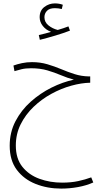

<svg xmlns="http://www.w3.org/2000/svg" viewBox="-20 -837 618 1128"><path d="M340 271Q258 271 189 243.5Q120 216 78.5 160.5Q37 105 37 19Q37 -60 71 -125Q105 -190 160.5 -239.5Q216 -289 282 -322Q348 -355 414 -369Q376 -379 338.5 -395Q301 -411 258.5 -423.5Q216 -436 163 -436Q130 -436 107.5 -430.5Q85 -425 65 -419L59 -452Q81 -460 109 -466Q137 -472 168 -472Q216 -472 258.5 -459.5Q301 -447 340 -430.5Q379 -414 418.5 -401.5Q458 -389 502 -388H510V-351Q458 -350 398.5 -333.5Q339 -317 281.5 -285.5Q224 -254 177 -209Q130 -164 101.5 -107Q73 -50 73 18Q73 95 111.5 143Q150 191 212 213.5Q274 236 345 236Q397 236 439 227Q481 218 516 205L528 235Q488 253 438.5 262Q389 271 340 271ZM214 -603 208 -631Q230 -636 247 -640.5Q264 -645 280 -650Q250 -661 231.5 -684.5Q213 -708 213 -736Q213 -775 240.5 -796Q268 -817 302 -817Q328 -817 349 -809L343 -784Q323 -789 302 -789Q271 -789 256 -773.5Q241 -758 241 -736Q241 -707 264.5 -688Q288 -669 319 -661Q354 -671 382 -682L391 -657Q355 -643 305 -628Q255 -613 214 -603Z"/></svg>

Font: Noto Sans Arabic UI SmCn XLt
Style: Regular
Weight: 200
Width: 4
Designer: Monotype Design Team, Nadine Chahine and Nizar Qandah
Foundry: Monotype Imaging Inc.
Version: Version 2.010; ttfautohint (v1.8.4.7-5d5b)